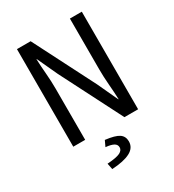

<svg xmlns="http://www.w3.org/2000/svg" viewBox="-208 -774 1015 1118"><g transform="rotate(-30 300.0 -215.0)"><path d="M82 0V-656H174L384 -244L447 -108H449Q447 -157 442.5 -210.5Q438 -264 438 -316V-656H518V0H426L216 -412L153 -548H151Q153 -498 157.5 -446Q162 -394 162 -343V0ZM213.5 226.3 205.3 185.6Q268 181.3 291 169.7Q314.1 158 314.1 138.2Q314.1 118.6 295.9 108.9Q277.6 99.1 242.8 96.1L260.8 57.6Q326.6 65.5 352.3 83Q378 100.5 378 134.7Q378 178 335.4 200Q292.9 222 213.5 226.3Z"/></g></svg>

Font: Source Code Pro ExtraLight
Style: Regular
Weight: 200
Monospace: yes
Designer: Paul D. Hunt, Teo Tuominen
Foundry: Adobe
Version: Version 1.026;hotconv 1.1.0;makeotfexe 2.6.0